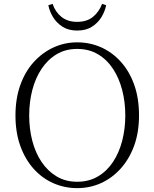

<svg xmlns="http://www.w3.org/2000/svg" viewBox="-20 -958 799 993"><path d="M230 -931 252 -938Q266 -896 298 -870.5Q330 -845 379 -845Q429 -845 460.5 -870.5Q492 -896 508 -938L529 -931Q523 -900 505 -870Q487 -840 456 -820Q425 -800 379 -800Q334 -800 303 -820Q272 -840 254 -870Q236 -900 230 -931ZM131 -361Q131 -292 147 -230Q163 -168 195 -120.5Q227 -73 273 -45.5Q319 -18 379 -18Q440 -18 486.5 -45.5Q533 -73 564.5 -120.5Q596 -168 612 -230Q628 -292 628 -361Q628 -430 612 -492Q596 -554 564.5 -602Q533 -650 486.5 -677.5Q440 -705 379 -705Q319 -705 273 -677.5Q227 -650 195 -602Q163 -554 147 -492Q131 -430 131 -361ZM379 -739Q445 -739 502.5 -713.5Q560 -688 604.5 -639Q649 -590 674 -520Q699 -450 699 -361Q699 -274 674 -205Q649 -136 604.5 -86.5Q560 -37 502.5 -11Q445 15 379 15Q314 15 256 -10.5Q198 -36 154 -85Q110 -134 85 -203.5Q60 -273 60 -361Q60 -448 85 -518Q110 -588 154.5 -637Q199 -686 256.5 -712.5Q314 -739 379 -739Z"/></svg>

Font: Noto Serif TC
Style: Regular
Weight: 200
Designer: Ryoko NISHIZUKA 西塚涼子 (kana & ideographs); Frank Grießhammer (Latin, Greek & Cyrillic); Wenlong ZHANG 张文龙 (bopomofo); San
Foundry: Adobe
Version: Version 2.001;hotconv 1.1.0;makeotfexe 2.6.0